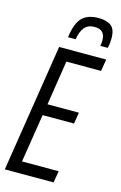

<svg xmlns="http://www.w3.org/2000/svg" viewBox="-135 -959 639 1016"><g transform="rotate(15 184.5 -451.0)"><path d="M1 0 111 -700H369L358 -635H168L130 -391H302L292 -329H120L78 -64H279L268 0ZM274 -902Q319 -902 343 -883.5Q367 -865 367 -816Q367 -787 361 -762H320Q323 -775 323 -794Q323 -851 266 -851Q229 -851 210 -827.5Q191 -804 185 -762H143Q153 -839 183.5 -870.5Q214 -902 274 -902Z"/></g></svg>

Font: Georama Condensed
Style: Italic
Weight: 400
Width: 3
Italic angle: -9°
Designer: Jean-Baptiste Levee
Foundry: Production Type
Version: Version 1.000